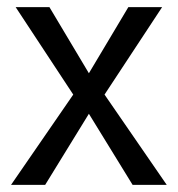

<svg xmlns="http://www.w3.org/2000/svg" viewBox="-20 -520 500 540"><path d="M186 -254 24 -500H119L230 -314L341 -500H436L274 -254L449 0H353L230 -200L107 0H11Z"/></svg>

Font: Sarabun
Style: Regular
Weight: 400
Designer: Suppakit Chalermlarp | Katatrad Co.,Ltd.
Foundry: Cadson Demak Co.,Ltd.
Version: Version 1.000; ttfautohint (v1.6)